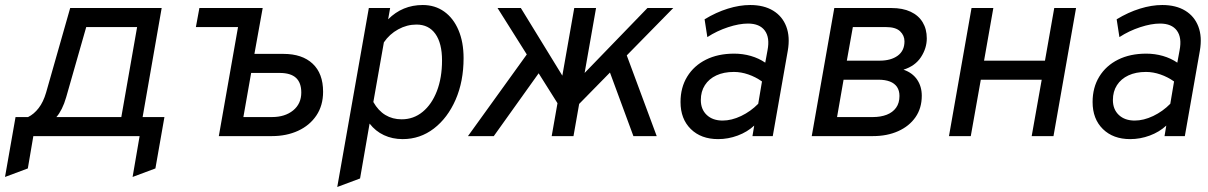

<svg xmlns="http://www.w3.org/2000/svg" viewBox="-34 -543 4819 766"><path d="M-14 163 28 -76H78Q101.5 -87.5 120.2 -111.8Q139 -136 150 -174L246 -511H611L535 -76H622L586 129L495 163L523 0H99L77 129ZM191 -76H450L513 -435H310L230 -155Q222.5 -129 212.5 -109Q202.5 -89 191 -76Z M747.5 -435 761.5 -511H995.5L981.5 -435ZM839 0 929 -511H1014L981 -328H1097Q1171.5 -328 1213.2 -289Q1255 -250 1255 -177Q1255 -122 1228.2 -82.2Q1201.5 -42.5 1155.2 -21.2Q1109 0 1051 0ZM937 -76H1051Q1103 -76 1135.5 -102.5Q1168 -129 1168 -174Q1168 -213 1146.8 -232.5Q1125.5 -252 1082 -252H968Z M1311.5 203 1437.5 -511H1522.5L1514.5 -466Q1571.5 -523 1652.5 -523Q1701.5 -523 1738.2 -496.8Q1775 -470.5 1795.2 -422.8Q1815.5 -375 1815.5 -311Q1815.5 -218.5 1783.8 -145.5Q1752 -72.5 1697 -30.2Q1642 12 1572.5 12Q1531.5 12 1497.8 -3.8Q1464 -19.5 1440.5 -50L1402.5 169ZM1568.5 -67Q1616 -67 1652.2 -96.8Q1688.5 -126.5 1709 -179.5Q1729.5 -232.5 1729.5 -302Q1729.5 -370.5 1703 -407.8Q1676.5 -445 1627.5 -445Q1589.5 -445 1554.8 -426Q1520 -407 1497.5 -374L1455.5 -136Q1475 -101.5 1503.5 -84.2Q1532 -67 1568.5 -67Z M2213 -95 1951 -511H2044L2228 -211ZM2236 -87 2251 -203 2549 -511H2652ZM1833 0 2101 -372 2151 -301 1936 0ZM2167 0 2257 -511H2344L2254 0ZM2493 0 2382 -301 2448 -372 2586 0Z M2831 12Q2763 12 2722 -28.2Q2681 -68.5 2681 -136Q2681 -194 2707.8 -237.5Q2734.5 -281 2782.5 -305Q2830.5 -329 2895 -329Q2929.5 -329 2961.5 -319.8Q2993.5 -310.5 3019 -293L3028 -342Q3038 -393 3017.2 -421Q2996.5 -449 2950 -449Q2915 -449 2870.8 -434.5Q2826.5 -420 2788 -395L2777 -466Q2823 -494 2869.8 -508.5Q2916.5 -523 2959 -523Q3013.5 -523 3050.5 -500.5Q3087.5 -478 3103 -437Q3118.5 -396 3109 -341L3049 0H2968L2975 -42Q2947.5 -16.5 2909.2 -2.2Q2871 12 2831 12ZM2849 -62Q2884.5 -62 2922.8 -80.2Q2961 -98.5 2991 -129L3006 -218Q2980.5 -236 2951.5 -246Q2922.5 -256 2894 -256Q2853.5 -256 2824 -242.2Q2794.5 -228.5 2778.2 -203.2Q2762 -178 2762 -144Q2762 -106.5 2785.8 -84.2Q2809.5 -62 2849 -62Z M3204.5 0 3294.5 -511H3522.5Q3567.5 -511 3599 -496.2Q3630.5 -481.5 3647 -454.2Q3663.5 -427 3663.5 -390Q3663.5 -350.5 3640.2 -315Q3617 -279.5 3570.5 -265Q3606 -253 3624.8 -225.5Q3643.5 -198 3643.5 -161Q3643.5 -111.5 3618.5 -75.5Q3593.5 -39.5 3549.5 -19.8Q3505.5 0 3448.5 0ZM3305.5 -76H3448.5Q3479.5 -76 3503.5 -85.2Q3527.5 -94.5 3541 -113.2Q3554.5 -132 3554.5 -160Q3554.5 -181.5 3544.8 -196Q3535 -210.5 3516.2 -217.8Q3497.5 -225 3470.5 -225H3331.5ZM3344.5 -301H3475.5Q3520.5 -301 3547.5 -320.8Q3574.5 -340.5 3574.5 -378Q3574.5 -401.5 3557 -418.2Q3539.5 -435 3500.5 -435H3368.5Z M3752 0 3842 -511H3929L3892 -301H4135L4172 -511H4259L4169 0H4082L4122 -225H3879L3839 0Z M4475 12Q4407 12 4366 -28.2Q4325 -68.5 4325 -136Q4325 -194 4351.8 -237.5Q4378.5 -281 4426.5 -305Q4474.5 -329 4539 -329Q4573.5 -329 4605.5 -319.8Q4637.5 -310.5 4663 -293L4672 -342Q4682 -393 4661.2 -421Q4640.5 -449 4594 -449Q4559 -449 4514.8 -434.5Q4470.5 -420 4432 -395L4421 -466Q4467 -494 4513.8 -508.5Q4560.5 -523 4603 -523Q4657.5 -523 4694.5 -500.5Q4731.5 -478 4747 -437Q4762.5 -396 4753 -341L4693 0H4612L4619 -42Q4591.5 -16.5 4553.2 -2.2Q4515 12 4475 12ZM4493 -62Q4528.5 -62 4566.8 -80.2Q4605 -98.5 4635 -129L4650 -218Q4624.5 -236 4595.5 -246Q4566.5 -256 4538 -256Q4497.5 -256 4468 -242.2Q4438.5 -228.5 4422.2 -203.2Q4406 -178 4406 -144Q4406 -106.5 4429.8 -84.2Q4453.5 -62 4493 -62Z"/></svg>

Font: Overpass
Style: Italic
Weight: 400
Italic angle: -10°
Designer: Delve Withrington, Dave Bailey, Thomas Jockin
Foundry: Delve Fonts LLC
Version: Version 4.000